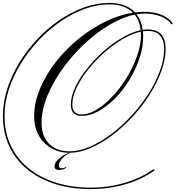

<svg xmlns="http://www.w3.org/2000/svg" viewBox="-40 -912 1205 1317"><path d="M709 -892Q825 -892 886 -827Q918 -831 948 -831Q1018 -831 1069 -810Q1120 -789 1145 -751L1137 -744Q1114 -779 1064 -799Q1014 -819 954 -819Q927 -819 897 -814Q930 -771 939 -707Q957 -710 974 -710Q1096 -710 1096 -578Q1096 -505 1066.5 -424Q1037 -343 986 -262.5Q935 -182 868.5 -110.5Q802 -39 728.5 16.5Q655 72 580 104Q505 136 437 136Q366 136 311 104Q256 72 225 15.5Q194 -41 194 -116Q194 -192 221.5 -270Q249 -348 297.5 -423Q346 -498 411 -565Q476 -632 552 -686Q628 -740 709.5 -776Q791 -812 872 -825Q815 -882 709 -882Q625 -882 539.5 -850.5Q454 -819 373.5 -763.5Q293 -708 224 -634Q155 -560 102.5 -474.5Q50 -389 20.5 -298Q-9 -207 -9 -117Q-9 -6 33 84.5Q75 175 153.5 240Q232 305 341 340Q450 375 583 375Q704 375 816.5 342Q929 309 1011 249L1022 255Q969 295 898.5 324.5Q828 354 747.5 369.5Q667 385 583 385Q447 385 336 349.5Q225 314 145 247.5Q65 181 22.5 89Q-20 -3 -20 -117Q-20 -209 9.5 -302Q39 -395 92 -481.5Q145 -568 215 -642.5Q285 -717 366.5 -773Q448 -829 535.5 -860.5Q623 -892 709 -892ZM245 -70Q245 21 296 73.5Q347 126 437 126Q504 126 577 94.5Q650 63 723 8Q796 -47 861 -117.5Q926 -188 977 -267Q1028 -346 1057 -426Q1086 -506 1086 -578Q1086 -637 1057.5 -668.5Q1029 -700 974 -700Q958 -700 940 -697Q942 -680 942 -662Q942 -589 916.5 -512Q891 -435 848 -364.5Q805 -294 750 -238Q695 -182 636 -149.5Q577 -117 520 -117Q446 -117 446 -195Q446 -250 476 -313.5Q506 -377 556.5 -440.5Q607 -504 669.5 -559.5Q732 -615 798.5 -653.5Q865 -692 925 -705Q918 -769 884 -812Q813 -797 738 -756.5Q663 -716 591.5 -657Q520 -598 457.5 -526.5Q395 -455 347 -376.5Q299 -298 272 -220Q245 -142 245 -70ZM456 -195Q456 -127 520 -127Q562 -127 607.5 -151.5Q653 -176 699 -218.5Q745 -261 786 -315.5Q827 -370 858.5 -431.5Q890 -493 908.5 -554Q927 -615 927 -671Q927 -683 926 -695Q867 -682 802 -644Q737 -606 675.5 -551.5Q614 -497 564.5 -435Q515 -373 485.5 -310.5Q456 -248 456 -195ZM414 231V239Q394 254 365 254Q334 254 334 228Q334 203 364 176.5Q394 150 437 134L436 139Q419 145 402 160Q385 175 374 192Q363 209 363 223Q363 242 383 242Q403 242 414 231Z"/></svg>

Font: Ballet 16pt
Style: Regular
Weight: 400
Designer: Maximiliano R. Sproviero
Foundry: Omnibus-Type
Version: Version 1.100; ttfautohint (v1.8.3)